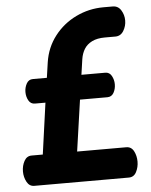

<svg xmlns="http://www.w3.org/2000/svg" viewBox="-54 -813 673 858"><g transform="rotate(-5 282.5 -384.0)"><path d="M65 0Q43 0 31.5 -21.5Q20 -43 20 -68Q20 -94 31.5 -115Q43 -136 65 -136H115L147 -366H100Q81 -366 71.5 -383Q62 -400 62 -421Q62 -441 71.5 -458.5Q81 -476 100 -476H163L173 -545Q183 -611 222 -661.5Q261 -712 319 -740Q377 -768 442 -768H484Q508 -768 521 -747Q534 -726 534 -701Q534 -676 521 -654.5Q508 -633 484 -633H437Q402 -633 379 -621.5Q356 -610 344 -590.5Q332 -571 328 -545L318 -476H425Q444 -476 453.5 -458.5Q463 -441 463 -421Q463 -400 453.5 -383Q444 -366 425 -366H302L269 -136H489Q512 -136 523 -115Q534 -94 534 -68Q534 -43 523 -21.5Q512 0 489 0Z"/></g></svg>

Font: Dosis ExtraLight ExtraBold
Style: Regular
Weight: 800
Version: Version 3.001; ttfautohint (v1.8.2)